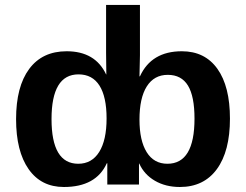

<svg xmlns="http://www.w3.org/2000/svg" viewBox="-20 -745 994 775"><path d="M908.2 -266.1Q908.2 -134.8 855.5 -62.5Q802.7 9.8 706.1 9.8Q648.4 9.8 605.2 -15.4Q562 -40.5 542 -85H541V0H413.1V-85.9H411.1Q367.7 9.8 237.8 9.8Q146 9.8 95.5 -62.3Q44.9 -134.3 44.9 -264.2Q44.9 -395.5 97.9 -466.8Q150.9 -538.1 249 -538.1Q364.3 -538.1 408.2 -444.8H409.2L408.2 -532.2V-725.1H544.9V-522L543 -437H544.9Q591.3 -538.1 713.9 -538.1Q807.1 -538.1 857.7 -467Q908.2 -396 908.2 -266.1ZM410.2 -267.1Q410.2 -354 381.6 -399.4Q353 -444.8 296.9 -444.8Q188 -444.8 188 -264.2Q188 -84 295.9 -84Q350.6 -84 380.4 -131.6Q410.2 -179.2 410.2 -267.1ZM765.1 -266.1Q765.1 -356 738.8 -399.4Q712.4 -442.9 657.2 -442.9Q602.1 -442.9 572.5 -396.2Q543 -349.6 543 -262.2Q543 -177.7 572 -130.9Q601.1 -84 655.8 -84Q765.1 -84 765.1 -266.1Z"/></svg>

Font: Libra Sans Modern
Style: Bold
Weight: 700
Foundry: Stefan Peev, Context Ltd
Version: Version 1.000